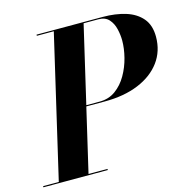

<svg xmlns="http://www.w3.org/2000/svg" viewBox="-151 -858 960 965"><g transform="rotate(-15 329.0 -375.0)"><path d="M-42.5 -5.9H39.1L210.9 -744.1H122.6V-750H467.5Q533 -750 585.6 -733.8Q638.2 -717.5 669.1 -681.3Q700 -645 700 -585Q700 -510 658.7 -454.2Q617.4 -398.4 542.7 -367.7Q468 -336.9 367.4 -336.9H271L193.8 -5.9H292.5V0H-42.5ZM442.6 -744.1H366L272.5 -342.8H342.5Q389.9 -342.8 425.3 -368.7Q460.7 -394.5 484.1 -435.4Q507.6 -476.3 519.3 -522.7Q531 -569.1 531 -609.9Q531 -639.4 523.7 -670.5Q516.4 -701.7 497.3 -722.9Q478.3 -744.1 442.6 -744.1Z"/></g></svg>

Font: Bodoni* 36
Style: Bold Italic
Weight: 700
Italic angle: -13°
Version: Version 2.000; ttfautohint (v1.8.1)